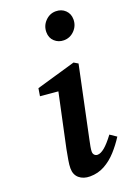

<svg xmlns="http://www.w3.org/2000/svg" viewBox="-146 -803 610 874"><g transform="rotate(-20 159.0 -366.0)"><path d="M61 -51Q61 -68 65 -90.5Q69 -113 74 -140L134 -421L155 -397L43 -407L49 -444L239 -499L259 -487L187 -145Q183 -127 180.5 -112.5Q178 -98 178 -90Q178 -79 184 -73Q190 -67 199 -67Q214 -67 233.5 -83Q253 -99 280 -135L311 -114Q290 -81 263.5 -51.5Q237 -22 204.5 -4Q172 14 133 14Q101 14 81 -3Q61 -20 61 -51ZM233 -609Q207 -609 188.5 -626Q170 -643 170 -671Q170 -702 191.5 -724Q213 -746 242 -746Q270 -746 288 -728.5Q306 -711 306 -684Q306 -653 284.5 -631Q263 -609 233 -609Z"/></g></svg>

Font: Source Serif 4 18pt SemiBold
Style: Italic
Weight: 600
Italic angle: -12°
Designer: Frank Grießhammer
Foundry: Adobe Systems Incorporated
Version: Version 4.004;hotconv 1.0.116;makeotfexe 2.5.65601